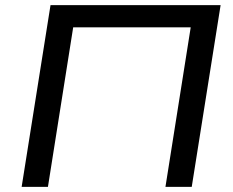

<svg xmlns="http://www.w3.org/2000/svg" viewBox="-20 -725 906 745"><path d="M64 0 176 -705H836L724 0H622L720 -619H264L166 0Z"/></svg>

Font: Nunito Sans 10pt SemiExpanded Medium
Style: Italic
Weight: 500
Width: 6
Italic angle: -9°
Designer: Vernon Adams
Foundry: Vernon Adams
Version: Version 3.101;gftools[0.9.27]